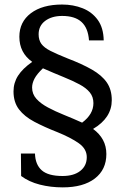

<svg xmlns="http://www.w3.org/2000/svg" viewBox="-20 -666 552 847"><path d="M256.8 160.6Q203.1 160.6 155.5 148.4Q107.9 136.2 73.2 110.4L72.3 11.2H134.3Q135.7 60.1 164.1 85.2Q192.4 110.4 255.9 110.4Q305.7 110.4 334.2 87.9Q362.8 65.4 362.8 27.3Q362.8 -9.3 327.4 -34.2Q292 -59.1 234.4 -82.5Q175.8 -105.5 131.8 -128.7Q87.9 -151.9 63.7 -183.6Q39.6 -215.3 39.6 -262.7Q39.6 -300.8 59.6 -332Q79.6 -363.3 122.1 -393.1Q65.4 -433.1 65.4 -503.9Q65.4 -569.3 116.2 -607.7Q167 -646 253.9 -646Q303.2 -646 344.5 -629.6Q385.7 -613.3 411.1 -578.4Q436.5 -543.5 437.5 -487.8H372.6Q368.7 -542.5 339.6 -569.1Q310.5 -595.7 254.4 -595.7Q208.5 -595.7 179.4 -574Q150.4 -552.2 150.4 -514.6Q150.4 -489.3 162.6 -472.4Q174.8 -455.6 202.9 -441.4Q231 -427.2 278.3 -408.2Q342.3 -383.8 385.7 -358.9Q429.2 -334 451.2 -302.2Q473.1 -270.5 473.1 -224.1Q473.1 -146 390.6 -97.2Q419.4 -76.2 434.3 -48.6Q449.2 -21 449.2 13.7Q449.2 82.5 398.2 121.6Q347.2 160.6 256.8 160.6ZM342.3 -125Q392.1 -162.1 392.1 -210.9Q392.1 -238.8 376.2 -258.3Q360.4 -277.8 330.8 -293.7Q301.3 -309.6 260.3 -326.2Q219.2 -342.8 169.4 -364.7Q143.1 -339.8 132.3 -319.3Q121.6 -298.8 121.6 -279.8Q121.6 -251 140.9 -229.7Q160.2 -208.5 191.9 -191.7Q223.6 -174.8 262.9 -158.9Q302.2 -143.1 342.3 -125Z"/></svg>

Font: Kameron Medium
Style: Regular
Weight: 500
Designer: Vernon Adams
Foundry: Vernon Adams
Version: Version 1.100